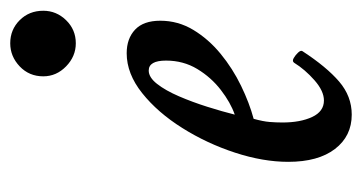

<svg xmlns="http://www.w3.org/2000/svg" viewBox="-182 -496 691 366"><g transform="rotate(-90 163.0 -312.5)"><path d="M128 13Q87 13 62.5 -19Q38 -51 38 -108Q38 -156 55.5 -209.5Q73 -263 102.5 -310Q132 -357 169 -386.5Q206 -416 245 -416Q273 -416 290 -400Q307 -384 307 -352Q307 -318 289.5 -289Q272 -260 244 -237Q216 -214 183 -198Q150 -182 120 -174Q115 -156 114 -143.5Q113 -131 113 -119Q113 -85 123.5 -62.5Q134 -40 155 -40Q173 -40 193.5 -58Q214 -76 227 -97Q230 -101 236 -97.5Q242 -94 246.5 -89Q251 -84 249 -81Q219 -35 191 -11Q163 13 128 13ZM128 -210Q151 -218 175 -236.5Q199 -255 215 -281.5Q231 -308 231 -341Q231 -374 212 -374Q199 -374 186.5 -358Q174 -342 163 -316.5Q152 -291 143 -262.5Q134 -234 128 -210ZM264 -513Q239 -513 220 -531.5Q201 -550 201 -575Q201 -602 220 -620Q239 -638 264 -638Q290 -638 308 -620Q326 -602 326 -575Q326 -550 308 -531.5Q290 -513 264 -513Z"/></g></svg>

Font: Junicode Two Beta Condensed Medium
Style: Italic
Weight: 500
Width: 3
Italic angle: -9°
Version: Version 1.053; ttfautohint (v1.8.4)